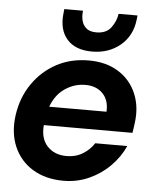

<svg xmlns="http://www.w3.org/2000/svg" viewBox="-52 -762 662 818"><g transform="rotate(5 278.5 -352.5)"><path d="M250 12Q173 12 118 -21.5Q63 -55 37.5 -114.5Q12 -174 23 -251Q34 -326 74 -384Q114 -442 175 -475Q236 -508 313 -508Q388 -508 440.5 -475Q493 -442 517 -385Q541 -328 531 -258Q530 -250 528.5 -239Q527 -228 525 -217H146Q141 -159 171.5 -126.5Q202 -94 254 -94Q293 -94 323 -112.5Q353 -131 371 -159H508Q487 -112 448.5 -73Q410 -34 359 -11Q308 12 250 12ZM308 -403Q261 -403 221 -376Q181 -349 162 -297H407Q410 -346 382.5 -374.5Q355 -403 308 -403ZM323 -547Q251 -547 215.5 -588Q180 -629 188 -699L190 -717H270Q267 -696 271.5 -676Q276 -656 291 -643Q306 -630 334 -630Q377 -630 397.5 -658Q418 -686 422 -717H503L501 -699Q493 -629 443.5 -588Q394 -547 323 -547Z"/></g></svg>

Font: Host Grotesk
Style: Bold Italic
Weight: 700
Italic angle: -8°
Designer: Doğukan Karapınar
Foundry: Element Type
Version: Version 1.003; ttfautohint (v1.8.4.7-5d5b)